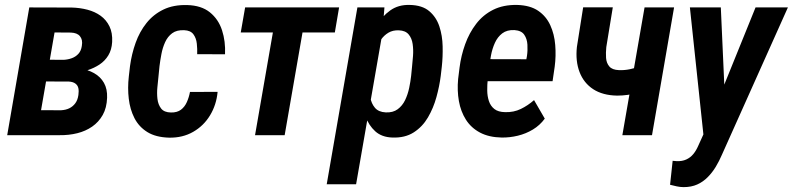

<svg xmlns="http://www.w3.org/2000/svg" viewBox="-20 -559 3278 794"><path d="M262.2 -222.2H127.4L141.6 -312L242.2 -311.5Q261.2 -312.5 277.1 -318.4Q293 -324.2 304.2 -336.4Q315.4 -348.6 318.4 -369.1Q320.8 -382.8 318.6 -392.6Q316.4 -402.3 310.5 -409.4Q304.7 -416.5 295.2 -420.2Q285.6 -423.8 272.9 -424.3L205.6 -424.8L131.8 0H9.8L101.1 -528.3L276.9 -527.8Q311 -526.9 341.8 -518.8Q372.6 -510.7 396 -493.9Q419.4 -477.1 432.6 -450.2Q445.8 -423.3 443.8 -385.3Q441.9 -353 428 -330.1Q414.1 -307.1 391.6 -292.2Q369.1 -277.3 342.3 -268.8Q315.4 -260.3 287.1 -257.3ZM227.1 0H52.7L117.7 -103.5L231.9 -103Q252 -104 266.8 -111.3Q281.7 -118.7 291.5 -132.1Q301.3 -145.5 304.2 -166Q306.6 -182.6 304 -194.6Q301.3 -206.5 291.5 -213.6Q281.7 -220.7 265.1 -221.7L149.4 -222.2L166.5 -312L285.6 -311.5L309.1 -275.9Q342.3 -271.5 368.9 -256.6Q395.5 -241.7 409.9 -216.3Q424.3 -190.9 422.9 -154.8Q421.4 -112.8 404.8 -83.5Q388.2 -54.2 361.1 -35.4Q334 -16.6 299.6 -8.1Q265.1 0.5 227.1 0Z M687 -93.8Q712.4 -93.3 728.3 -105.2Q744.1 -117.2 752.9 -137.2Q761.7 -157.2 765.6 -178.7L879.9 -179.2Q875 -125.5 848.6 -82Q822.3 -38.6 778.8 -13.7Q735.4 11.2 679.7 10.3Q624.5 8.8 589.6 -12.7Q554.7 -34.2 536.1 -70.3Q517.6 -106.4 512.5 -150.9Q507.3 -195.3 512.7 -242.7L517.6 -285.6Q524.4 -335.9 540.8 -381.8Q557.1 -427.7 585.7 -463.6Q614.3 -499.5 655.8 -519.5Q697.3 -539.6 753.9 -538.1Q812.5 -536.6 847.9 -508.1Q883.3 -479.5 898.2 -433.8Q913.1 -388.2 910.6 -334.5L795.4 -335Q796.4 -356 793.9 -378.7Q791.5 -401.4 779.8 -417.2Q768.1 -433.1 741.7 -434.1Q710.9 -435.5 692.1 -421.6Q673.3 -407.7 662.8 -384.5Q652.3 -361.3 647.5 -335.4Q642.6 -309.6 639.6 -285.6L635.3 -242.2Q633.3 -223.1 630.9 -198.5Q628.4 -173.8 631.1 -150.1Q633.8 -126.5 646.2 -110.4Q658.7 -94.2 687 -93.8Z M1249 -528.3 1157.2 0H1034.7L1126.5 -528.3ZM1382.3 -528.3 1364.7 -424.8H975.6L993.7 -528.3Z M1561 -419.9 1452.6 203.1H1331.1L1458 -528.3H1569.8ZM1807.1 -283.7 1802.7 -245.6Q1797.4 -203.1 1784.9 -157.7Q1772.5 -112.3 1749.8 -73.5Q1727.1 -34.7 1690.9 -11.5Q1654.8 11.7 1602.5 9.8Q1558.6 8.3 1531.7 -16.1Q1504.9 -40.5 1491.5 -77.6Q1478 -114.7 1474.1 -155.8Q1470.2 -196.8 1472.7 -231L1480 -290Q1486.8 -328.6 1500.2 -371.8Q1513.7 -415 1536.9 -453.4Q1560.1 -491.7 1593.8 -515.9Q1627.4 -540 1674.3 -538.6Q1726.1 -537.6 1755.1 -512.9Q1784.2 -488.3 1796.9 -450Q1809.6 -411.6 1810.5 -367.4Q1811.5 -323.2 1807.1 -283.7ZM1680.2 -245.1 1684.1 -284.7Q1686 -303.2 1688 -328.1Q1689.9 -353 1686.5 -377Q1683.1 -400.9 1669.9 -416.7Q1656.7 -432.6 1629.4 -433.6Q1604.5 -434.6 1586.4 -423.8Q1568.4 -413.1 1555.9 -395.5Q1543.5 -377.9 1535.6 -356.7Q1527.8 -335.4 1524.4 -314.9L1508.8 -206.1Q1507.3 -181.6 1511.5 -156.2Q1515.6 -130.9 1530.5 -113.3Q1545.4 -95.7 1575.2 -94.2Q1605 -92.8 1624.5 -107.2Q1644 -121.6 1655.3 -145Q1666.5 -168.5 1672.1 -195.3Q1677.7 -222.2 1680.2 -245.1Z M2054.7 9.8Q2002 8.8 1965.1 -10.7Q1928.2 -30.3 1906.7 -64.2Q1885.3 -98.1 1877.7 -141.1Q1870.1 -184.1 1874.5 -231.9L1880.4 -279.3Q1886.7 -329.1 1903.6 -376Q1920.4 -422.9 1949 -460.2Q1977.5 -497.6 2019.5 -518.6Q2061.5 -539.6 2118.2 -538.6Q2172.4 -537.1 2205.6 -514.4Q2238.8 -491.7 2255.6 -454.8Q2272.5 -418 2276.1 -373Q2279.8 -328.1 2273.9 -283.2L2265.1 -223.1H1926.3L1942.4 -314.5L2156.7 -314L2159.2 -327.6Q2162.6 -350.1 2161.1 -374.3Q2159.7 -398.4 2147.9 -415.5Q2136.2 -432.6 2107.4 -434.6Q2076.7 -436 2057.1 -421.1Q2037.6 -406.2 2026.6 -381.8Q2015.6 -357.4 2010.5 -330.1Q2005.4 -302.7 2002.9 -279.3L1997.1 -231.4Q1994.6 -208.5 1994.9 -185.1Q1995.1 -161.6 2001.7 -141.4Q2008.3 -121.1 2024.2 -108.4Q2040 -95.7 2069.3 -95.2Q2104.5 -94.2 2133.8 -108.4Q2163.1 -122.6 2188.5 -145L2232.9 -68.4Q2212.9 -41 2183.8 -23.4Q2154.8 -5.9 2121.3 2.2Q2087.9 10.3 2054.7 9.8Z M2767.6 -528.3 2676.3 0H2553.7L2645.5 -528.3ZM2669.9 -299.3 2659.7 -193.8Q2640.6 -183.6 2619.4 -176.8Q2598.1 -169.9 2576.2 -166.7Q2554.2 -163.6 2532.2 -163.6Q2472.2 -164.6 2433.1 -190.2Q2394 -215.8 2376.7 -261Q2359.4 -306.2 2365.7 -364.7L2391.6 -528.8H2514.2L2487.3 -364.3Q2484.9 -340.8 2486.3 -319.6Q2487.8 -298.3 2499.8 -284.2Q2511.7 -270 2539.6 -269Q2562.5 -268.1 2584.5 -272.7Q2606.4 -277.3 2627.7 -284.7Q2648.9 -292 2669.9 -299.3Z M2917 -65.4 3104.5 -528.3H3238.3L2965.8 80.1Q2954.6 106.4 2940.2 130.4Q2925.8 154.3 2906.7 173.6Q2887.7 192.9 2863.3 203.9Q2838.9 214.8 2807.6 214.8Q2793 214.8 2778.8 211.7Q2764.6 208.5 2751 205.1L2761.7 106Q2765.6 106 2769.8 106.7Q2773.9 107.4 2777.8 107.4Q2800.8 108.4 2817.9 100.6Q2835 92.8 2846.9 78.4Q2858.9 64 2867.7 43.5ZM2960.9 -528.3 2978.5 -136.2 2973.6 -0.5 2890.6 13.7 2833 -528.3Z"/></svg>

Font: Roboto Condensed SemiBold
Style: Italic
Weight: 600
Italic angle: -12°
Designer: Christian Robertson
Foundry: Google
Version: Version 3.008; 2023